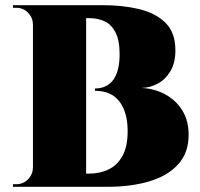

<svg xmlns="http://www.w3.org/2000/svg" viewBox="-20 -720 771 740"><path d="M162 -700H378Q453 -700 516 -685Q579 -670 617.5 -632.5Q656 -595 656 -526Q656 -478 637 -446Q618 -414 588.5 -398Q559 -382 525 -381Q574 -379 615.5 -357Q657 -335 682 -295.5Q707 -256 707 -200Q707 -131 666.5 -86.5Q626 -42 555.5 -21Q485 0 394 0H303Q303 0 303.5 -13Q304 -26 304 -38.5Q304 -51 304 -51H325Q365 -51 398.5 -67Q432 -83 452 -119Q472 -155 472 -215Q472 -251 464 -279.5Q456 -308 440.5 -328.5Q425 -349 401.5 -359.5Q378 -370 346 -370V-379Q370 -379 388 -388Q406 -397 417.5 -413.5Q429 -430 435 -454.5Q441 -479 441 -510Q441 -564 425.5 -594.5Q410 -625 384 -637.5Q358 -650 325 -650H172Q172 -651 169.5 -663Q167 -675 164.5 -687.5Q162 -700 162 -700ZM312 -700V0H107V-700ZM110 -73V0H30V-10Q32 -10 37 -10Q42 -10 43 -10Q69 -10 87.5 -28.5Q106 -47 107 -73ZM110 -627H107Q106 -653 87.5 -671.5Q69 -690 43 -690Q42 -690 37 -690Q32 -690 30 -690V-700H110Z"/></svg>

Font: Cinzel Black
Style: Regular
Weight: 900
Designer: Natanael Gama
Version: Version 2.000